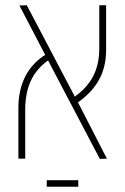

<svg xmlns="http://www.w3.org/2000/svg" viewBox="-20 -604 476 731"><path d="M50 0H76V-186C76 -283 112 -337 163 -374L360 1L387 0L277 -214C340 -260 384 -318 384 -414V-584H358V-420C358 -331 322 -278 265 -236L82 -584L54 -583L152 -395C88 -355 50 -287 50 -194ZM158 107H278V82H158Z"/></svg>

Font: Noto Sans Hebrew Condensed Thin
Style: Regular
Weight: 100
Width: 3
Designer: Monotype Design Team
Foundry: Monotype Imaging Inc.
Version: Version 2.004